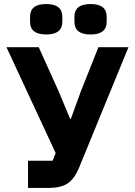

<svg xmlns="http://www.w3.org/2000/svg" viewBox="-20 -932 671 952"><path d="M129 -824V-849Q129 -912 209 -912Q289 -912 289 -849V-824Q289 -761 209 -761Q129 -761 129 -824ZM349 -824V-849Q349 -912 429 -912Q509 -912 509 -849V-824Q509 -761 429 -761Q349 -761 349 -824ZM119 0V-135H241L256 -173L12 -698H172L270 -481L328 -342H331L382 -482L468 -698H617L371 -98Q348 -44 314.5 -22Q281 0 219 0Z"/></svg>

Font: Anuphan
Style: Bold
Weight: 700
Designer: Mike Abbink, Paul van der Laan, Pieter van Rosmalen, Mint Tantisuwanna
Foundry: Bold Monday; Cadson Demak
Version: Version 3.002;hotconv 1.0.109;makeotfexe 2.5.65596